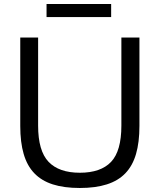

<svg xmlns="http://www.w3.org/2000/svg" viewBox="-20 -927 795 957"><path d="M212 -907H534V-842H212ZM378 10Q299 10 243 -8Q187 -26 151 -63.5Q115 -101 98 -159.5Q81 -218 81 -299V-740H170V-301Q170 -175 222 -120.5Q274 -66 378 -66Q482 -66 533.5 -120Q585 -174 585 -301V-740H675V-299Q675 -218 658 -159.5Q641 -101 605 -63.5Q569 -26 512.5 -8Q456 10 378 10Z"/></svg>

Font: Encode Sans
Style: Regular
Weight: 400
Designer: Pablo Impallari, Andres Torresi
Foundry: Pablo Impallari, Andres Torresi
Version: Version 1.000; ttfautohint (v1.00) -l 8 -r 50 -G 200 -x 14 -